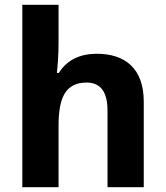

<svg xmlns="http://www.w3.org/2000/svg" viewBox="-20 -780 690 800"><path d="M224 -607V-760H73V0H224V-256C224 -372 252 -436 341 -436C400 -436 428 -396 428 -318V0H579V-356C579 -496 500 -556 383 -556C316 -556 260 -532 225 -476H217C220 -502 224 -547 224 -607Z"/></svg>

Font: Noto Sans Lao UI
Style: Bold
Weight: 700
Designer: Monotype Design Team
Foundry: Monotype Imaging Inc.
Version: Version 2.000